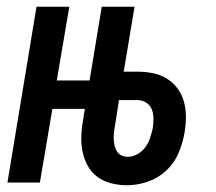

<svg xmlns="http://www.w3.org/2000/svg" viewBox="-20 -540 640 568"><path d="M356 8Q332 8 310 2.5Q288 -3 270 -15.5Q252 -28 241 -47Q230 -66 225 -88Q220 -110 220.5 -133.5Q221 -157 225 -180L231 -218H135L98 0H2L88 -520H185L148 -302H245L281 -520H378L346 -328H386Q410 -328 432.5 -323.5Q455 -319 473.5 -307.5Q492 -296 505 -278.5Q518 -261 524 -239.5Q530 -218 530 -195Q530 -172 526 -148Q521 -118 508.5 -88Q496 -58 472 -35.5Q448 -13 417 -2.5Q386 8 356 8ZM358 -76Q372 -76 386.5 -84Q401 -92 410 -104.5Q419 -117 424 -132Q429 -147 432 -161Q434 -176 434 -190Q434 -204 429 -216.5Q424 -229 412.5 -236.5Q401 -244 386 -244H332L320 -167Q318 -157 317 -147Q316 -137 316.5 -127.5Q317 -118 319 -109Q321 -100 326 -92Q331 -84 339.5 -80Q348 -76 358 -76Z"/></svg>

Font: Iosevka SS04 Medium Extended
Style: Italic
Weight: 500
Width: 7
Italic angle: -9°
Monospace: yes
Designer: Belleve Invis
Foundry: Belleve Invis
Version: Version 19.0.0; ttfautohint (v1.8.4)